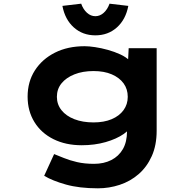

<svg xmlns="http://www.w3.org/2000/svg" viewBox="-20 -793 1067 1043"><path d="M512 230Q411 230 338 209.5Q265 189 220 162L274 44Q297 53 327.5 65.5Q358 78 398.5 87.5Q439 97 491 97Q544 97 584.5 76.5Q625 56 647.5 17Q670 -22 670 -80V-129L700 -124Q692 -93 652.5 -65.5Q613 -38 553.5 -21Q494 -4 424 -4Q337 -4 270.5 -37Q204 -70 167 -130Q130 -190 130 -268Q130 -349 169.5 -410.5Q209 -472 278.5 -507Q348 -542 440 -542Q463 -542 496.5 -537Q530 -532 566 -522Q602 -512 633.5 -497.5Q665 -483 685 -463Q705 -443 706 -419L673 -411L679 -531H831V-83Q831 -4 804.5 55Q778 114 733 153Q688 192 630.5 211Q573 230 512 230ZM488 -128Q545 -128 586.5 -145.5Q628 -163 651 -194.5Q674 -226 674 -267Q674 -309 651.5 -340Q629 -371 587.5 -389Q546 -407 488 -407Q429 -407 384 -389Q339 -371 314 -340Q289 -309 289 -267Q289 -226 314 -194.5Q339 -163 384 -145.5Q429 -128 488 -128ZM498 -601Q429 -601 381 -644Q333 -687 319 -761L421 -773Q432 -742 452.5 -723.5Q473 -705 498 -705Q523 -705 543.5 -723.5Q564 -742 575 -773L677 -761Q663 -687 615 -644Q567 -601 498 -601Z"/></svg>

Font: Lexend Zetta
Style: Bold
Weight: 700
Designer: Bonnie Shaver-Troup, Thomas Jockin
Foundry: Lexend
Version: Version 1.007